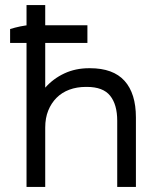

<svg xmlns="http://www.w3.org/2000/svg" viewBox="-20 -740 633 760"><path d="M85 0H159V-235Q159 -273 171 -302.5Q183 -332 204 -353Q225 -374 254.5 -385Q284 -396 320 -396H324Q388 -396 416 -361Q444 -326 444 -262V0H518V-275Q518 -370 473 -420Q428 -470 336 -470H333Q279 -470 235 -449.5Q191 -429 159 -393V-570H326V-640H159V-720H85V-622L101 -641Q82 -640 60.5 -635.5Q39 -631 20 -625V-570H85Z"/></svg>

Font: Fixel Variable
Style: Regular
Weight: 100
Width: 3
Designer: AlfaBravo + MacPaw
Foundry: Kyrylo Tkachov, Marchela Mozhyna, Serhii Makarenko, Maria Weinstein, Zakhar Kryvoshyya
Version: Version 1.211